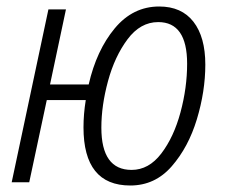

<svg xmlns="http://www.w3.org/2000/svg" viewBox="-20 -561 694 591"><path d="M612 -362Q612 -447 575.5 -494Q539 -541 470 -541Q389 -541 333 -473.5Q277 -406 253 -301H134L183 -532H129L16 0H70L124 -253H244Q237 -210 237 -169Q237 10 381 10Q457 10 508.5 -49Q560 -108 586 -194Q612 -280 612 -362ZM292 -168Q292 -236 312.5 -311.5Q333 -387 372.5 -440Q412 -493 467 -493Q556 -493 556 -365Q556 -291 535.5 -215Q515 -139 476.5 -88.5Q438 -38 385 -38Q292 -38 292 -168Z"/></svg>

Font: Noto Sans UI SemiCondensed Light
Style: Italic
Weight: 300
Width: 4
Designer: Monotype Design Team
Foundry: Monotype Imaging Inc.
Version: 1.001